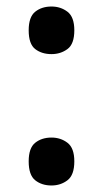

<svg xmlns="http://www.w3.org/2000/svg" viewBox="-20 -561 315 589"><path d="M138 -395Q108 -395 88 -410.5Q68 -426 68 -468Q68 -509 88 -525Q108 -541 138 -541Q166 -541 187 -525Q208 -509 208 -468Q208 -426 187 -410.5Q166 -395 138 -395ZM138 8Q108 8 88 -8Q68 -24 68 -66Q68 -107 88 -123Q108 -139 138 -139Q166 -139 187 -123Q208 -107 208 -66Q208 -24 187 -8Q166 8 138 8Z"/></svg>

Font: Noto Serif Ethiopic SemiCondensed SemiBold
Style: Regular
Weight: 600
Width: 4
Designer: Monotype Design Team
Foundry: Monotype Imaging Inc.
Version: Version 2.102; ttfautohint (v1.8.4.7-5d5b)